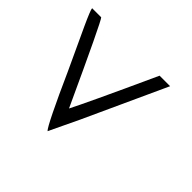

<svg xmlns="http://www.w3.org/2000/svg" viewBox="-128 -529 658 658"><g transform="rotate(45 201.5 -200.0)"><path d="M23 -403Q31 -397 166 -104Q178 -127 213 -201.5Q248 -276 306 -403H357L220 -104L169 3Q162 -3 136.5 -55Q111 -107 73 -192Q28 -288 3.5 -341.5Q-21 -395 -21 -403Z"/></g></svg>

Font: Ekushey Kolom
Style: Regular
Weight: 400
Designer: Al Mamun Sumon
Foundry: Al Mamun Sumon
Version: Version 1.0